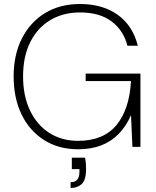

<svg xmlns="http://www.w3.org/2000/svg" viewBox="-20 -732 780 957"><path d="M369 12Q272 12 199.5 -34Q127 -80 87.5 -161.5Q48 -243 48 -351Q48 -459 89 -540Q130 -621 204 -666.5Q278 -712 379 -712Q492 -712 567 -658Q642 -604 667 -504H615Q596 -580 536.5 -625Q477 -670 379 -670Q295 -670 231 -632Q167 -594 131 -522.5Q95 -451 95 -351Q95 -253 130 -180.5Q165 -108 226.5 -69Q288 -30 369 -30Q495 -30 560 -108Q625 -186 633 -328H407V-365H680V0H640L633 -158Q609 -103 572 -65Q535 -27 485 -7.5Q435 12 369 12ZM332 205V176Q356 176 366 162.5Q376 149 376 124V111H338V54H404Q407 70 408 84Q409 98 409 109Q409 165 387.5 185Q366 205 332 205Z"/></svg>

Font: DM Sans 24pt ExtraLight
Style: Regular
Weight: 250
Designer: Colophon Foundry, Jonny Pinhorn
Foundry: Colophon Foundry
Version: Version 4.004;gftools[0.9.30]